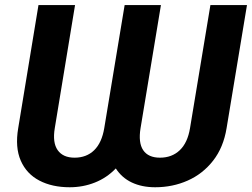

<svg xmlns="http://www.w3.org/2000/svg" viewBox="-20 -748 1019 777"><path d="M53.7 -229.5 135.7 -727.5H283.7L201.7 -229.5Q191.9 -170.9 213.4 -140.4Q234.9 -109.9 281.7 -109.9Q330.1 -109.9 361.1 -140.1Q392.1 -170.4 401.9 -229.5L484.4 -727.5H631.3L548.8 -229.5Q539.1 -170.4 559.6 -140.1Q580.1 -109.9 627.4 -109.9Q675.8 -109.9 707.5 -140.1Q739.3 -170.4 749 -229.5L831.5 -727.5H979.5L897 -229.5Q884.3 -151.4 842.5 -97.9Q800.8 -44.4 739.7 -17.3Q678.7 9.8 607.9 9.8Q554.2 9.8 513.4 -9.5Q472.7 -28.8 448.7 -66.4Q412.1 -28.3 364 -9.3Q315.9 9.8 262.2 9.8Q190.9 9.8 139.2 -17.3Q87.4 -44.4 64 -97.9Q40.5 -151.4 53.7 -229.5Z"/></svg>

Font: Inter 24pt
Style: Bold Italic
Weight: 700
Italic angle: -9.3988°
Version: Version 4.001;git-66647c0bb